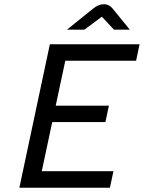

<svg xmlns="http://www.w3.org/2000/svg" viewBox="-20 -874 672 894"><path d="M70.2 0 212.2 -668H629.9L613.7 -591.3H284.1L239.4 -382.1H487.1L470.9 -305.6H223.2L174.5 -76.7H508.1L491.9 0ZM291.9 -735.9 413.2 -833.7Q425.6 -843.8 438.3 -849.1Q451 -854.4 464.3 -854.4Q488.3 -854.4 504.8 -833.7L584.4 -735.9H510.7L454.3 -796.2L373 -735.9Z"/></svg>

Font: Atkinson Hyperlegible Mono ExtraLight
Style: Italic
Weight: 200
Italic angle: -12°
Monospace: yes
Designer: Elliott Scott, Megan Eiswerth, Linus Boman, Theodore Petrosky, Letters from Sweden
Foundry: Applied Design Works, Letters from Sweden
Version: Version 2.001